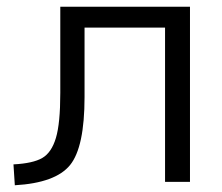

<svg xmlns="http://www.w3.org/2000/svg" viewBox="-20 -540 659 570"><path d="M159 -264V-520H544V0H470V-458H231V-252Q231 -103 188 -50Q145 3 24 10L20 -52Q78 -55 105.5 -71Q133 -87 146 -130.5Q159 -174 159 -264Z"/></svg>

Font: M PLUS 1p
Style: Regular
Weight: 400
Version: Version 1.062